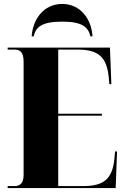

<svg xmlns="http://www.w3.org/2000/svg" viewBox="-20 -956 637 976"><path d="M141 -771H151C162 -819 193 -846 296 -846C398 -846 428 -819 440 -771H450C446 -856 391 -936 296 -936C201 -936 146 -856 141 -771ZM19 0H568L575 -186H565L562 -154C553 -48 510 -10 402 -10H276V-368H498V-378H276V-704H373C481 -704 523 -666 533 -561L536 -528H546L539 -714H19V-704H51C78 -704 100 -696 100 -642V-67C100 -21 79 -10 52 -10H19Z"/></svg>

Font: Noto Serif Display Condensed Black
Style: Regular
Weight: 900
Width: 3
Designer: Monotype Design Team
Foundry: Monotype Imaging Inc.
Version: Version 2.009